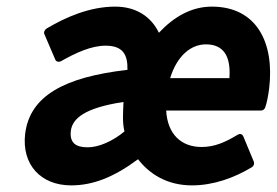

<svg xmlns="http://www.w3.org/2000/svg" viewBox="-20 -536 836 580"><path d="M356 -139C320 -109 278 -91 245 -91C208 -91 190 -105 194 -141C199 -178 235 -210 353 -228C352 -197 349 -167 356 -139ZM147 -356C150 -349 158 -348 164 -351C210 -377 256 -398 299 -398C353 -398 366 -369 365 -325C172 -303 70 -245 56 -132C45 -39 103 24 195 24C260 24 323 0 397 -55C431 -11 484 24 560 24C625 24 688 1 741 -31C746 -34 749 -41 747 -47L715 -124C711 -133 703 -132 698 -129C660 -106 628 -92 589 -92C528 -92 486 -130 482 -202H768C773 -202 779 -205 781 -211C786 -225 790 -245 793 -268C810 -409 754 -516 620 -516C559 -516 506 -486 460 -437C437 -485 392 -516 328 -516C252 -516 180 -485 121 -450C116 -447 111 -439 114 -433ZM494 -300C515 -368 557 -402 602 -402C654 -402 678 -368 673 -300Z"/></svg>

Font: Falling Sky
Style: BdObl
Weight: 700
Designer: Paul D. Hunt
Foundry: Adobe Systems Incorporated
Version: Version 1.02